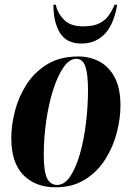

<svg xmlns="http://www.w3.org/2000/svg" viewBox="-20 -786 559 816"><path d="M216 10Q131 10 79.5 -42Q28 -94 28 -199Q28 -255 44 -316Q60 -377 94 -429Q128 -481 182 -513.5Q236 -546 313 -546Q362 -546 402.5 -524.5Q443 -503 467.5 -457Q492 -411 492 -337Q492 -283 476.5 -222.5Q461 -162 427.5 -109Q394 -56 341.5 -23Q289 10 216 10ZM223 0Q254 0 278.5 -36.5Q303 -73 320 -133Q337 -193 345.5 -264Q354 -335 354 -403Q354 -470 343 -503Q332 -536 304 -536Q275 -536 250 -500Q225 -464 206 -404.5Q187 -345 176.5 -272.5Q166 -200 166 -128Q166 -57 180 -28.5Q194 0 223 0ZM325 -601Q263 -601 235 -646Q207 -691 207 -766H217Q224 -731 251.5 -702.5Q279 -674 333 -674Q377 -674 402.5 -687Q428 -700 442.5 -721Q457 -742 467 -766H478Q471 -720 453 -682.5Q435 -645 403 -623Q371 -601 325 -601Z"/></svg>

Font: Noto Serif Display ExtraCondensed ExtraBold
Style: Italic
Weight: 800
Width: 2
Italic angle: -12°
Designer: Monotype Design Team
Foundry: Monotype Imaging Inc.
Version: Version 2.009